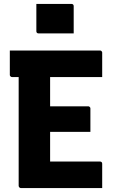

<svg xmlns="http://www.w3.org/2000/svg" viewBox="-20 -957 590 977"><path d="M165 -937Q186 -937 208.5 -937Q231 -937 254.5 -937Q278 -937 300.5 -937Q323 -937 344 -937Q349 -937 352 -934Q355 -931 355 -926V-787Q334 -787 311.5 -787Q289 -787 265.5 -787Q242 -787 219.5 -787Q197 -787 176 -787Q171 -787 168 -790Q165 -793 165 -798ZM30 -700H489Q492 -700 494.5 -698.5Q497 -697 498.5 -694.5Q500 -692 500 -689Q500 -655 500 -627.5Q500 -600 500 -565H41Q38 -565 35.5 -566.5Q33 -568 31.5 -570.5Q30 -573 30 -576Q30 -611 30 -638.5Q30 -666 30 -700ZM176 -416H429Q432 -416 434.5 -414.5Q437 -413 438.5 -410.5Q440 -408 440 -405Q440 -382 440 -362Q440 -342 440 -324Q440 -306 440 -286H176ZM86 0Q84 0 82 -1Q80 -2 78.5 -3.5Q77 -5 76 -7Q75 -9 75 -11Q75 -31 75 -79.5Q75 -128 75 -194.5Q75 -261 75 -335.5Q75 -410 75 -483Q75 -556 75 -616H243L235 -592Q235 -568 235 -543.5Q235 -519 235 -495Q235 -451 235 -405.5Q235 -360 235 -315Q235 -270 235 -224.5Q235 -179 235 -135H489Q494 -135 497 -132Q500 -129 500 -124Q500 -91 500 -62Q500 -33 500 0Z"/></svg>

Font: Recursive ExtraBold
Style: Regular
Weight: 800
Version: Version 1.085